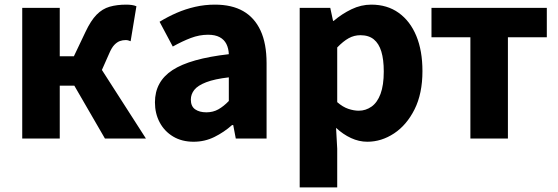

<svg xmlns="http://www.w3.org/2000/svg" viewBox="-20 -598 2411 829"><path d="M76 0V-564H238V-355H299L349 -460Q372 -509 397 -534.5Q422 -560 453.5 -569Q485 -578 525 -578Q537 -578 548.5 -576.5Q560 -575 569 -571L544 -420Q539 -422 534 -423.5Q529 -425 523 -425Q509 -425 497 -420.5Q485 -416 473.5 -404Q462 -392 451 -366L420 -296L610 0H433L301 -228H238V0Z M816 14Q765 14 727.5 -8.5Q690 -31 669.5 -69.5Q649 -108 649 -156Q649 -246 725 -295.5Q801 -345 968 -364Q967 -389 957.5 -408Q948 -427 928.5 -437.5Q909 -448 878 -448Q841 -448 804 -434Q767 -420 726 -397L669 -504Q705 -526 743 -542.5Q781 -559 822.5 -568.5Q864 -578 908 -578Q981 -578 1030 -550Q1079 -522 1105 -466Q1131 -410 1131 -325V0H998L987 -58H982Q947 -27 905.5 -6.5Q864 14 816 14ZM871 -113Q900 -113 923 -126Q946 -139 968 -162V-264Q907 -257 870.5 -243Q834 -229 819 -210Q804 -191 804 -168Q804 -139 822.5 -126Q841 -113 871 -113Z M1274 211V-564H1406L1418 -508H1421Q1456 -538 1497.5 -558Q1539 -578 1583 -578Q1652 -578 1701.5 -542.5Q1751 -507 1777.5 -443Q1804 -379 1804 -291Q1804 -194 1770 -126Q1736 -58 1681.5 -22Q1627 14 1566 14Q1530 14 1495.5 -2Q1461 -18 1431 -46L1436 44V211ZM1529 -120Q1559 -120 1584 -137.5Q1609 -155 1623 -192.5Q1637 -230 1637 -289Q1637 -341 1626.5 -375.5Q1616 -410 1594 -428Q1572 -446 1536 -446Q1509 -446 1485.5 -433Q1462 -420 1436 -393V-157Q1460 -136 1484 -128Q1508 -120 1529 -120Z M2011 0V-437H1843V-564H2341V-437H2173V0Z"/></svg>

Font: Noto Sans JP ExtraBold
Style: Regular
Weight: 800
Designer: Ryoko NISHIZUKA  (kana, bopomofo & ideographs); Paul D. Hunt (Latin, Greek & Cyrillic); Sandoll Communications , Soo-you
Foundry: Adobe
Version: Version 2.004-H2;hotconv 1.0.118;makeotfexe 2.5.65603